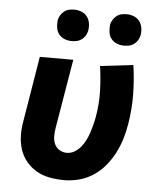

<svg xmlns="http://www.w3.org/2000/svg" viewBox="-53 -785 706 840"><g transform="rotate(5 300.0 -365.5)"><path d="M261 8Q229 8 197.5 2.5Q166 -3 139.5 -18Q113 -33 93.5 -56.5Q74 -80 64.5 -109Q55 -138 54.5 -170.5Q54 -203 60 -235L107 -520H254L203 -216Q200 -198 200 -179.5Q200 -161 207 -145.5Q214 -130 228.5 -121Q243 -112 261 -112Q279 -112 295 -121.5Q311 -131 323 -146Q335 -161 343 -177.5Q351 -194 356.5 -211Q362 -228 366.5 -245.5Q371 -263 374 -280Q384 -337 382.5 -393Q381 -449 373 -503L518 -520Q527 -458 528 -393Q529 -328 518 -262Q513 -230 503.5 -198Q494 -166 478.5 -135Q463 -104 440.5 -76.5Q418 -49 389 -29.5Q360 -10 326.5 -1Q293 8 261 8ZM469 -601Q453 -601 438 -607Q423 -613 413.5 -625Q404 -637 401.5 -653.5Q399 -670 401 -687Q403 -698 409.5 -708.5Q416 -719 425.5 -726.5Q435 -734 446.5 -736.5Q458 -739 470 -739Q486 -739 501 -733Q516 -727 525.5 -715Q535 -703 538 -686.5Q541 -670 538 -653Q536 -642 530 -631.5Q524 -621 514 -613.5Q504 -606 492.5 -603.5Q481 -601 469 -601ZM239 -601Q223 -601 208 -607Q193 -613 183.5 -625Q174 -637 171.5 -653.5Q169 -670 171 -687Q173 -698 179.5 -708.5Q186 -719 195.5 -726.5Q205 -734 216.5 -736.5Q228 -739 240 -739Q256 -739 271 -733Q286 -727 295.5 -715Q305 -703 308 -686.5Q311 -670 308 -653Q306 -642 300 -631.5Q294 -621 284 -613.5Q274 -606 262.5 -603.5Q251 -601 239 -601Z"/></g></svg>

Font: Iosevka Aile Heavy
Style: Italic
Weight: 900
Italic angle: -9°
Designer: Belleve Invis
Foundry: Belleve Invis
Version: Version 31.1.0; ttfautohint (v1.8.4)